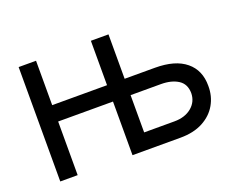

<svg xmlns="http://www.w3.org/2000/svg" viewBox="-93 -703 1053 861"><g transform="rotate(-20 433.5 -273.0)"><path d="M61.5 0V-545.9H144.5V-334H406.2V-545.9H490.2V-334H634.8Q731 -334 781.7 -292.2Q832.5 -250.5 832 -175.8Q832.5 -127 809.8 -87.2Q787.1 -47.4 742.9 -23.7Q698.7 0 634.8 0H406.2V-255.9H144.5V0ZM490.2 -255.9V-78.1H634.8Q685.1 -78.1 716.8 -104.2Q748.5 -130.4 749 -171.9Q748.5 -215.3 716.8 -235.6Q685.1 -255.9 634.8 -255.9Z"/></g></svg>

Font: Inter Display
Style: Regular
Weight: 400
Designer: Rasmus Andersson
Foundry: rsms
Version: Version 4.000;git-37864ae